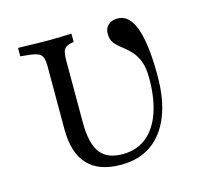

<svg xmlns="http://www.w3.org/2000/svg" viewBox="-90 -685 866 801"><g transform="rotate(-15 343.5 -285.0)"><path d="M339.5 11.3Q243.5 11.3 196 -39.9Q148.4 -91.1 148.4 -193.5V-465.3Q148.4 -490.3 143.1 -503.6Q137.9 -516.9 123 -523Q108.1 -529 80.6 -531.5L49.2 -534.7V-571Q64.5 -571 86.3 -570.2Q108.1 -569.4 132.7 -569Q157.3 -568.5 180.6 -568.5H188.7H189.5Q211.3 -568.5 236.3 -569.4Q261.3 -570.2 279.8 -571V-534.7L269.4 -533.1Q245.2 -528.2 237.5 -515.7Q229.8 -503.2 229.8 -465.3V-200Q229.8 -111.3 259.7 -70.6Q289.5 -29.8 357.3 -29.8Q416.1 -29.8 458.1 -62.1Q500 -94.4 522.6 -156.9Q545.2 -219.4 545.2 -308.1Q545.2 -355.6 533.1 -384.3Q521 -412.9 503.2 -430.6Q485.5 -448.4 467.7 -461.7Q450 -475 437.9 -490.3Q425.8 -505.6 425.8 -530.6Q425.8 -554.8 441.1 -568.5Q456.5 -582.3 480.6 -582.3Q515.3 -582.3 537.5 -551.6Q559.7 -521 570.6 -460.1Q581.5 -399.2 581.5 -308.9Q581.5 -206.5 552.8 -135.1Q524.2 -63.7 470.6 -26.2Q416.9 11.3 339.5 11.3Z"/></g></svg>

Font: Playfair 9pt
Style: Regular
Weight: 400
Designer: Claus Eggers Sørensen
Foundry: Claus Eggers Sørensen
Version: Version 2.203